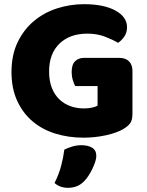

<svg xmlns="http://www.w3.org/2000/svg" viewBox="-20 -643 704 919"><path d="M614 -99Q614 -68 603 -53Q592 -38 568 -24Q554 -16 533 -8.5Q512 -1 487 4.5Q462 10 434.5 13Q407 16 380 16Q308 16 245 -3.5Q182 -23 135.5 -62.5Q89 -102 62 -161Q35 -220 35 -298Q35 -380 64.5 -441Q94 -502 142.5 -542.5Q191 -583 253.5 -603Q316 -623 382 -623Q477 -623 532.5 -592.5Q588 -562 588 -513Q588 -487 575 -468Q562 -449 545 -438Q520 -453 482.5 -467.5Q445 -482 398 -482Q314 -482 264.5 -434Q215 -386 215 -301Q215 -255 228.5 -221.5Q242 -188 265 -166.5Q288 -145 318 -134.5Q348 -124 382 -124Q404 -124 421 -128Q438 -132 447 -137V-231H340Q334 -242 328.5 -260Q323 -278 323 -298Q323 -334 339.5 -350Q356 -366 382 -366H551Q581 -366 597.5 -349.5Q614 -333 614 -303ZM384 223Q367 241 347.5 248.5Q328 256 305 256Q267 256 241 233Q262 191 272.5 151.5Q283 112 288 73Q304 65 325.5 58.5Q347 52 369 52Q401 52 421 64Q441 76 441 104Q441 116 435.5 132.5Q430 149 422 165.5Q414 182 404 197.5Q394 213 384 223Z"/></svg>

Font: Baloo Tammudu
Style: Regular
Weight: 400
Designer: Omkar Shende and Ek Type
Foundry: Ek Type
Version: Version 1.007;PS 1.000;hotconv 1.0.88;makeotf.lib2.5.647800